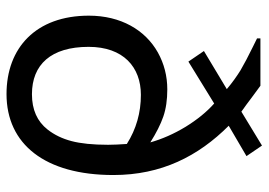

<svg xmlns="http://www.w3.org/2000/svg" viewBox="-137 -668 820 586"><g transform="rotate(90 273.0 -375.0)"><path d="M514.2 -311C514.2 -457.5 457 -569.8 363.8 -663.1L456.5 -717.3L424.3 -764.6L320.8 -701.7C304.2 -713.4 291 -723.1 280.8 -731L241.7 -759.8H97.2V-749.5L123 -736.8C151.9 -722.7 175.8 -710 194.3 -699.2C212.4 -688 231.9 -674.3 252 -657.2L135.7 -587.4L168 -540L295.9 -618.7C321.8 -595.7 345.2 -566.9 367.2 -531.2C388.7 -495.6 404.3 -460 414.6 -423.8C385.7 -441.9 359.9 -455.1 335.9 -463.4C312 -471.7 284.2 -475.6 252.9 -475.6C211.9 -475.6 174.3 -465.8 140.1 -446.8C71.3 -408.2 27.8 -333.5 27.8 -236.3C27.8 -74.7 126 15.1 267.1 15.1C419.9 15.1 514.2 -102.1 514.2 -311ZM375.5 -110.4C350.6 -78.6 314.9 -62.5 267.6 -62.5C177.2 -62.5 123 -120.6 123 -235.4C123 -341.8 185.1 -395 269.5 -395C323.7 -395 374 -380.9 419.4 -352.1C420.9 -330.1 421.9 -311 421.9 -294.9C421.9 -248.5 418 -210.9 410.6 -183.1C403.3 -155.3 391.6 -130.9 375.5 -110.4Z"/></g></svg>

Font: SG Kara Light
Style: Regular
Weight: 400
Designer: Damoon Khanjanzadeh
Version: Version 1.000